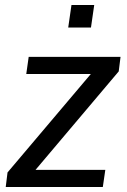

<svg xmlns="http://www.w3.org/2000/svg" viewBox="-20 -743 504 763"><path d="M2.8 0 9.9 -57.7 341 -449H84.4L94 -517H459L451.8 -459.3L121.2 -68H398.5L388.6 0ZM251.1 -633.6 264 -723H354.4L341.5 -633.6Z"/></svg>

Font: Public Sans Thin
Style: Italic
Weight: 100
Italic angle: -8°
Designer: The Public Sans project authors (U.S. Web Design System). Libre Franklin designed by Pablo Impallari and Rodrigo Fuenzal
Version: Version 2.000